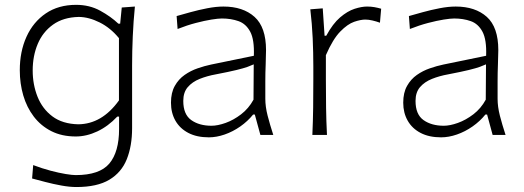

<svg xmlns="http://www.w3.org/2000/svg" viewBox="-20 -546 2122 777"><path d="M289.1 210.9Q261.7 210.9 228.3 204.8Q194.8 198.7 163.3 190.4Q131.8 182.1 109.9 176.3L114.3 122.1Q150.4 135.7 184.6 144.8Q218.8 153.8 245.6 158.2Q272.5 162.6 286.1 162.6Q383.3 162.6 422.6 115.7Q461.9 68.8 461.9 -23.9V-74.2H454.6Q417.5 -34.7 373.8 -14.2Q330.1 6.3 286.6 6.3Q230.5 6.3 188 -15.1Q145.5 -36.6 116.9 -74Q88.4 -111.3 74.2 -159.7Q60.1 -208 60.1 -261.7Q60.1 -337.4 87.2 -397.2Q114.3 -457 165.3 -491.7Q216.3 -526.4 288.1 -526.4Q342.3 -526.4 385.5 -502.7Q428.7 -479 459 -450.2H466.3L472.7 -515.6L525.9 -519.5Q520 -460 517.3 -399.2Q514.6 -338.4 514.6 -281.2V-27.3Q514.6 44.4 493.2 98.1Q471.7 151.9 422.4 181.4Q373 210.9 289.1 210.9ZM296.9 -43Q392.6 -43.9 461.4 -139.6V-391.6Q426.8 -433.6 383.1 -455.3Q339.4 -477.1 298.8 -477.5Q236.3 -476.1 194.8 -446.5Q153.3 -417 132.8 -368.4Q112.3 -319.8 112.3 -260.7Q112.3 -204.1 131.8 -154.8Q151.4 -105.5 192.1 -75Q232.9 -44.4 296.9 -43Z M835.9 -37.1Q786.1 -37.1 753.9 -60.1Q721.7 -83 721.7 -137.7Q721.7 -172.4 740 -193.6Q758.3 -214.8 788.3 -226.8Q818.4 -238.8 853.5 -245.1Q907.2 -255.4 937 -262.7Q966.8 -270 982.2 -275.6Q997.6 -281.2 1006.8 -285.6L1005.9 -142.6Q986.3 -106.9 955.8 -83.5Q925.3 -60.1 893.1 -48.6Q860.8 -37.1 835.9 -37.1ZM825.2 9.8Q856 9.8 889.2 -1.7Q922.4 -13.2 952.4 -34.2Q982.4 -55.2 1004.4 -82.5H1011.2L1033.7 0H1085.9Q1072.3 -42 1063 -78.1Q1053.7 -114.3 1053.7 -146V-216.8Q1053.7 -251.5 1055.2 -286.1Q1056.6 -320.8 1056.6 -343.3Q1056.6 -436 1010 -477.8Q963.4 -519.5 884.3 -519.5Q854.5 -519.5 819.3 -512.7Q784.2 -505.9 751.2 -496.8Q718.3 -487.8 694.8 -481L698.7 -428.7Q736.8 -443.8 772.5 -453.1Q808.1 -462.4 835.7 -466.8Q863.3 -471.2 877.9 -471.2Q915 -471.2 945.3 -460.4Q975.6 -449.7 992.7 -417.5Q1009.8 -385.3 1007.3 -320.3L834 -284.7Q808.1 -279.3 779.8 -269.5Q751.5 -259.8 727.1 -242.7Q702.6 -225.6 687.3 -198.2Q671.9 -170.9 671.9 -130.4Q671.9 -89.4 689.9 -57.6Q708 -25.9 742.2 -8.1Q776.4 9.8 825.2 9.8Z M1244.1 0H1303.2Q1300.3 -57.1 1299.6 -109.9Q1298.8 -162.6 1298.8 -224.6V-322.8Q1327.1 -387.7 1356.9 -418.2Q1386.7 -448.7 1413.3 -457.8Q1439.9 -466.8 1458.5 -466.8Q1471.7 -466.8 1487.3 -463.1Q1502.9 -459.5 1517.6 -454.1L1522.5 -510.7Q1509.3 -514.6 1495.1 -517.1Q1481 -519.5 1465.3 -519.5Q1443.4 -519.5 1414.8 -510.3Q1386.2 -501 1356.4 -475.6Q1326.7 -450.2 1300.3 -401.4H1293.5L1286.1 -512.2L1235.8 -508.3Q1242.7 -450.7 1245.4 -391.6Q1248 -332.5 1248 -277.3V-226.1Q1248 -163.1 1247.3 -110.1Q1246.6 -57.1 1244.1 0Z M1775.9 -37.1Q1726.1 -37.1 1693.8 -60.1Q1661.6 -83 1661.6 -137.7Q1661.6 -172.4 1679.9 -193.6Q1698.2 -214.8 1728.3 -226.8Q1758.3 -238.8 1793.5 -245.1Q1847.2 -255.4 1877 -262.7Q1906.7 -270 1922.1 -275.6Q1937.5 -281.2 1946.8 -285.6L1945.8 -142.6Q1926.3 -106.9 1895.8 -83.5Q1865.2 -60.1 1833 -48.6Q1800.8 -37.1 1775.9 -37.1ZM1765.1 9.8Q1795.9 9.8 1829.1 -1.7Q1862.3 -13.2 1892.3 -34.2Q1922.4 -55.2 1944.3 -82.5H1951.2L1973.6 0H2025.9Q2012.2 -42 2002.9 -78.1Q1993.7 -114.3 1993.7 -146V-216.8Q1993.7 -251.5 1995.1 -286.1Q1996.6 -320.8 1996.6 -343.3Q1996.6 -436 1950 -477.8Q1903.3 -519.5 1824.2 -519.5Q1794.4 -519.5 1759.3 -512.7Q1724.1 -505.9 1691.2 -496.8Q1658.2 -487.8 1634.8 -481L1638.7 -428.7Q1676.8 -443.8 1712.4 -453.1Q1748 -462.4 1775.6 -466.8Q1803.2 -471.2 1817.9 -471.2Q1855 -471.2 1885.3 -460.4Q1915.5 -449.7 1932.6 -417.5Q1949.7 -385.3 1947.3 -320.3L1773.9 -284.7Q1748 -279.3 1719.7 -269.5Q1691.4 -259.8 1667 -242.7Q1642.6 -225.6 1627.2 -198.2Q1611.8 -170.9 1611.8 -130.4Q1611.8 -89.4 1629.9 -57.6Q1647.9 -25.9 1682.1 -8.1Q1716.3 9.8 1765.1 9.8Z"/></svg>

Font: Pinar-VF-FD
Style: Regular
Weight: 300
Designer: Amin Abedi
Version: Version 3.0